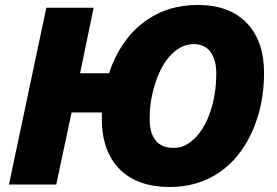

<svg xmlns="http://www.w3.org/2000/svg" viewBox="-20 -745 1117 775"><path d="M777.8 -725.1Q905.8 -725.1 975.8 -652.3Q1045.9 -579.6 1045.9 -450.2Q1045.9 -320.3 997.3 -212.6Q948.7 -105 863 -47.6Q777.3 9.8 665 9.8Q534.2 9.8 462.6 -62.5Q391.1 -134.8 391.1 -265.1V-291H269L207 0H16.1L167 -713.9H357.9L303.2 -449.2H419.9Q463.9 -581.1 557.6 -653.1Q651.4 -725.1 777.8 -725.1ZM853 -448.2Q853 -503.9 829.8 -535.4Q806.6 -566.9 762.2 -566.9Q713.4 -566.9 672.6 -525.9Q631.8 -484.9 607.9 -412.6Q584 -340.3 584 -266.1Q584 -147.9 682.1 -147.9Q728 -147.9 767.8 -188.5Q807.6 -229 830.3 -298.1Q853 -367.2 853 -448.2Z"/></svg>

Font: Open Sans Extrabold
Style: Italic
Weight: 800
Italic angle: -12°
Foundry: Ascender Corporation
Version: Version 1.10